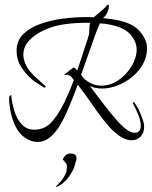

<svg xmlns="http://www.w3.org/2000/svg" viewBox="-20 -577 631 798"><path d="M273 61Q298 61 298 81Q298 84 297.5 86.5Q297 89 296 92Q293 103 288.5 117Q284 131 271 151Q261 167 244 182Q227 197 211 201Q219 190 228.5 181.5Q238 173 248 154Q256 141 257 131Q258 121 258 113Q258 105 252 98.5Q246 92 241 86Q251 61 273 61ZM135 13Q122 13 108 8Q94 3 79 -8Q56 -26 42 -57Q28 -88 22.5 -120.5Q17 -153 18 -173Q19 -178 24 -181Q29 -184 27 -176Q30 -149 39.5 -116.5Q49 -84 69.5 -61Q90 -38 123 -38Q144 -38 163.5 -46.5Q183 -55 200 -76Q226 -107 248 -152.5Q270 -198 287 -244L280 -253Q268 -270 248 -265Q244 -264 252.5 -271Q261 -278 272 -286.5Q283 -295 285 -296Q291 -296 301 -284Q312 -316 320.5 -342Q329 -368 334 -384Q337 -393 344 -414Q351 -435 351 -445Q351 -470 355 -482Q324 -483 295.5 -481Q267 -479 247 -476Q204 -470 165 -452.5Q126 -435 101.5 -409Q77 -383 77 -349Q77 -328 89 -304.5Q101 -281 129 -255Q140 -245 150.5 -236Q161 -227 169 -219Q171 -217 168.5 -214.5Q166 -212 164 -213Q154 -219 135 -231Q116 -243 96.5 -262.5Q77 -282 63 -307.5Q49 -333 49 -366Q49 -408 76.5 -435Q104 -462 147.5 -477.5Q191 -493 241 -499.5Q291 -506 335 -506Q344 -506 352.5 -506Q361 -506 369 -505L397 -528Q404 -534 410.5 -540Q417 -546 424 -555Q433 -561 433 -551Q433 -543 427.5 -529Q422 -515 417 -510L408 -502L439 -498Q521 -488 556 -452Q591 -416 591 -375Q591 -341 574 -310.5Q557 -280 529.5 -257.5Q502 -235 469 -222Q436 -209 404 -209Q391 -209 377.5 -211.5Q364 -214 353 -220Q379 -186 408.5 -147Q438 -108 466 -76.5Q494 -45 516 -32Q530 -25 541 -25Q551 -25 558 -31.5Q565 -38 565 -54Q565 -75 555 -99.5Q545 -124 534 -144Q532 -148 532 -149Q532 -152 534 -152Q539 -152 542 -146Q551 -133 559 -115.5Q567 -98 572 -83Q579 -66 579 -49Q579 -25 564.5 -9.5Q550 6 527 6Q509 6 490 -4Q458 -21 426.5 -58.5Q395 -96 364.5 -141Q334 -186 303 -225Q282 -166 258 -112Q247 -86 229.5 -56.5Q212 -27 188.5 -7Q165 13 135 13ZM402 -221Q439 -221 472.5 -244Q506 -267 527 -302Q548 -337 548 -372Q547 -407 520 -436Q493 -465 429 -476Q421 -478 412.5 -478.5Q404 -479 395 -480L383 -451Q375 -431 366.5 -405.5Q358 -380 346 -348Q340 -332 333 -311Q326 -290 317 -266L332 -247L336 -245Q352 -232 368.5 -226.5Q385 -221 402 -221Z"/></svg>

Font: Grey Qo
Style: Regular
Weight: 400
Designer: Robert E. Leuschke
Foundry: Robert E. Leuschke
Version: Version 2.010